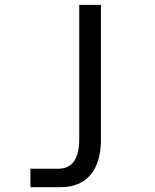

<svg xmlns="http://www.w3.org/2000/svg" viewBox="-20 -567 642 795"><path d="M106 131.8H220.2Q308.1 131.8 308.1 9.8V-546.9H397.9V9.8Q397.9 106 354.7 157Q311.5 208 230 208H106Z"/></svg>

Font: Hack
Style: Regular
Weight: 400
Monospace: yes
Designer: Christopher Simpkins
Foundry: Christopher Simpkins
Version: Version 2.019; ttfautohint (v1.4.1) -l 4 -r 80 -G 350 -x 0 -